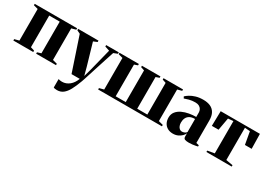

<svg xmlns="http://www.w3.org/2000/svg" viewBox="-11 -1270 3127 2272"><g transform="rotate(30 1552.0 -134.0)"><path d="M7 0V-19L69.5 -35.5V-467L9 -483.5V-502.5H588.5V-483.5L528 -466.5V-35.5L590 -19V0H318.5V-19L370.5 -35.5V-468H227V-35.5L279 -19V0Z M746.5 250.5Q731 250.5 718.2 248.2Q705.5 246 699 242V127.5Q709 130.5 722 132.8Q735 135 748.5 135Q776.5 135 801.5 125.5Q826.5 116 848 98.5Q869.5 81 886.2 56Q903 31 914.5 0H802L647.5 -462L602 -484V-503L880 -502.5V-483.5L828 -462L914.5 -165L943.5 -56L971.5 -156L1048.5 -462L985 -483V-502.5H1158V-483.5L1104 -462Q1085 -405.5 1064.8 -342.5Q1044.5 -279.5 1025.2 -219.2Q1006 -159 990 -108.8Q974 -58.5 963.5 -25.8Q953 7 950 13Q921.5 91 893 143.8Q864.5 196.5 829.5 223.5Q794.5 250.5 746.5 250.5Z M1165.5 0V-19L1228 -35.5V-467L1167.5 -483.5V-502.5H1432V-483.5L1385.5 -467V-34H1523V-467L1474 -483.5V-502.5H1727V-483.5L1680 -467V-34H1818V-467L1769 -483.5V-502.5H2035.5V-483.5L1975 -467V-35.5L2037.5 -19V0Z M2191 11Q2149 11 2117.8 -6.5Q2086.5 -24 2069.5 -55.5Q2052.5 -87 2052.5 -129.5Q2052.5 -177 2078.8 -209.8Q2105 -242.5 2147.2 -262.2Q2189.5 -282 2238.5 -290.5Q2287.5 -299 2333.5 -299V-358.5Q2333.5 -382 2322.8 -401.2Q2312 -420.5 2291.5 -431.8Q2271 -443 2241 -443Q2193 -443 2155.2 -432.8Q2117.5 -422.5 2096 -414L2084 -436Q2101 -453 2131.5 -472Q2162 -491 2205.8 -504.2Q2249.5 -517.5 2306 -517.5Q2362 -517.5 2402.8 -499.5Q2443.5 -481.5 2466 -442.2Q2488.5 -403 2488.5 -339.5V-33L2527 -24V-6.5Q2516.5 -4 2497.8 -0.2Q2479 3.5 2455.8 6.2Q2432.5 9 2408 9Q2374.5 9 2355 1.8Q2335.5 -5.5 2335.5 -34.5V-77Q2327.5 -56.5 2307.5 -36.2Q2287.5 -16 2258 -2.5Q2228.5 11 2191 11ZM2272 -63.5Q2287.5 -63.5 2305.8 -70.5Q2324 -77.5 2333.5 -93V-271Q2289.5 -271 2262.2 -255.8Q2235 -240.5 2222.2 -213.8Q2209.5 -187 2209.5 -152Q2209.5 -126.5 2217.5 -106.5Q2225.5 -86.5 2239.8 -75Q2254 -63.5 2272 -63.5Z M2645 0V-19L2739 -35.5V-476.5L2668 -470.5L2637.5 -300H2546L2550 -502.5H3086L3090 -300H2998L2967.5 -470.5L2896.5 -476.5V-35.5L2990.5 -19V0Z"/></g></svg>

Font: Merriweather 144pt ExtraBold
Style: Regular
Weight: 800
Version: Version 2.100